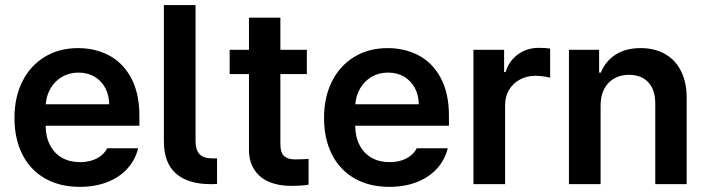

<svg xmlns="http://www.w3.org/2000/svg" viewBox="-20 -727 2790 758"><path d="M37.1 -261.7Q37.1 -343.3 68.4 -405.5Q99.6 -467.8 156.5 -502.4Q213.4 -537.1 288.1 -537.1Q355.5 -537.1 410.4 -508.3Q465.3 -479.5 497.8 -419.2Q530.3 -358.9 530.3 -269.5V-230.5H160.2Q160.6 -186 177.7 -153.6Q194.8 -121.1 225.1 -104Q255.4 -86.9 295.9 -86.9Q335.4 -86.9 363.3 -102.1Q391.1 -117.2 403.3 -141.6H525.4Q514.2 -95.7 482.9 -61.3Q451.7 -26.9 403.6 -8.1Q355.5 10.7 294.9 10.7Q215.8 10.7 157.5 -22.7Q99.1 -56.2 68.1 -117.7Q37.1 -179.2 37.1 -261.7ZM411.1 -315.4Q410.6 -351.6 395.5 -379.9Q380.4 -408.2 353 -424.3Q325.7 -440.4 290 -440.4Q253.4 -440.4 224.9 -423.6Q196.3 -406.7 179.7 -378.2Q163.1 -349.6 160.6 -315.4Z M819.3 -101.6H836.9V-1Q828.1 0 811.5 0Q722.2 0 674.6 -42Q627 -84 627 -168.9V-707H752V-169.9Q752 -135.3 767.8 -118.4Q783.7 -101.6 819.3 -101.6Z M1191.4 -434.6H1086.9V-159.2Q1086.9 -124 1101.8 -110.8Q1116.7 -97.7 1143.6 -97.7Q1167 -97.7 1198.2 -99.6V2Q1173.8 6.8 1127.9 6.8Q1079.6 6.8 1042.2 -9Q1004.9 -24.9 983.6 -57.6Q962.4 -90.3 962.9 -138.7V-434.6H886.7V-530.3H962.9V-657.2H1086.9V-530.3H1191.4Z M1259.3 -261.7Q1259.3 -343.3 1290.5 -405.5Q1321.8 -467.8 1378.7 -502.4Q1435.5 -537.1 1510.3 -537.1Q1577.6 -537.1 1632.6 -508.3Q1687.5 -479.5 1720 -419.2Q1752.4 -358.9 1752.4 -269.5V-230.5H1382.3Q1382.8 -186 1399.9 -153.6Q1417 -121.1 1447.3 -104Q1477.5 -86.9 1518.1 -86.9Q1557.6 -86.9 1585.4 -102.1Q1613.3 -117.2 1625.5 -141.6H1747.6Q1736.3 -95.7 1705.1 -61.3Q1673.8 -26.9 1625.7 -8.1Q1577.6 10.7 1517.1 10.7Q1438 10.7 1379.6 -22.7Q1321.3 -56.2 1290.3 -117.7Q1259.3 -179.2 1259.3 -261.7ZM1633.3 -315.4Q1632.8 -351.6 1617.7 -379.9Q1602.5 -408.2 1575.2 -424.3Q1547.9 -440.4 1512.2 -440.4Q1475.6 -440.4 1447 -423.6Q1418.5 -406.7 1401.9 -378.2Q1385.3 -349.6 1382.8 -315.4Z M1849.1 -530.3H1970.2V-442.4H1976.1Q1989.7 -487.3 2025.4 -512.7Q2061 -538.1 2106.9 -538.1Q2134.3 -538.1 2151.9 -535.2V-419.9Q2143.6 -422.9 2126.5 -425.3Q2109.4 -427.7 2094.2 -427.7Q2060.1 -427.7 2032.7 -413.1Q2005.4 -398.4 1989.7 -372.1Q1974.1 -345.7 1974.1 -312.5V0H1849.1Z M2351.1 0H2226.1V-530.3H2345.2V-440.4H2352.1Q2370.6 -486.3 2410.9 -511.7Q2451.2 -537.1 2509.3 -537.1Q2564.5 -537.1 2605.7 -513.7Q2647 -490.2 2669.2 -445.3Q2691.4 -400.4 2690.9 -337.9V0H2566.9V-318.4Q2566.9 -372.1 2539.6 -401.9Q2512.2 -431.6 2463.4 -431.6Q2430.2 -431.6 2404.8 -417.2Q2379.4 -402.8 2365.2 -375.7Q2351.1 -348.6 2351.1 -310.5Z"/></svg>

Font: Pretendard GOV SemiBold
Style: Regular
Weight: 600
Designer: Base glyphs from Inter by Rasmus Andersson; Hangeul glyphs from Noto Sans CJK(Source Han Sans) by Jang Soo-young and Kan
Foundry: Kil Hyung-jin
Version: Version 1.309